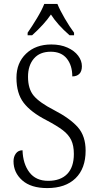

<svg xmlns="http://www.w3.org/2000/svg" viewBox="-20 -950 503 980"><path d="M49 -127Q49 -150 61 -166.5Q73 -183 95 -183Q97 -114 130 -70.5Q163 -27 226 -27Q289 -27 323 -62Q357 -97 357 -164Q357 -207 343.5 -235Q330 -263 300.5 -285.5Q271 -308 216 -337Q138 -377 101 -425Q64 -473 64 -553Q64 -629 113 -676Q162 -723 242 -723Q289 -723 324.5 -707Q360 -691 379 -665.5Q398 -640 398 -612Q398 -586 385 -573Q372 -560 349 -560Q349 -616 321 -651Q293 -686 239 -686Q183 -686 153 -651Q123 -616 123 -558Q123 -496 152.5 -461Q182 -426 256 -388Q337 -346 377 -301Q417 -256 417 -181Q417 -90 365.5 -40Q314 10 221 10Q138 10 93.5 -29.5Q49 -69 49 -127ZM121 -783Q144 -816 169 -857.5Q194 -899 206 -930H273Q286 -898 310.5 -856Q335 -814 358 -783V-770H335Q273 -824 240 -876Q207 -827 144 -770H121Z"/></svg>

Font: Noto Serif NarrowLight
Style: Regular
Weight: 300
Width: 4
Designer: Monotype Design Team
Foundry: Monotype Imaging Inc.
Version: Version 1.001